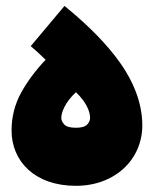

<svg xmlns="http://www.w3.org/2000/svg" viewBox="-20 -615 513 641"><path d="M233.4 5.4C363.8 5.4 455.1 -82.5 455.1 -196.3C455.1 -280.3 418 -358.4 365.2 -426.8C312.5 -494.6 248.5 -551.8 195.3 -595.2L82.5 -460.9C99.6 -446.8 118.2 -429.2 132.3 -415.5C98.6 -379.9 71.3 -343.3 50.3 -305.2C29.3 -266.6 18.6 -224.6 18.6 -179.2C18.6 -77.6 95.2 5.4 233.4 5.4ZM233.4 -188.5C213.4 -188.5 200.7 -192.4 194.3 -199.7C188 -207 184.6 -213.9 184.6 -221.2C184.6 -240.2 197.8 -273.9 233.4 -307.1C269 -273.9 280.8 -241.2 280.8 -221.2C280.8 -213.9 277.8 -207 271.5 -199.7C265.1 -192.4 252.4 -188.5 233.4 -188.5Z"/></svg>

Font: Estedad Black
Style: Regular
Weight: 900
Designer: Amin Abedi
Version: Version 7.3